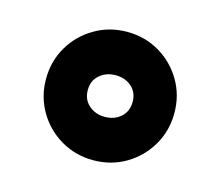

<svg xmlns="http://www.w3.org/2000/svg" viewBox="-62 -484 574 501"><g transform="rotate(15 225.5 -233.5)"><path d="M52.2 -233.4Q52.2 -281.7 75.4 -321Q98.6 -360.4 138.2 -383.5Q177.7 -406.7 225.6 -406.7Q273.9 -406.7 313.2 -383.5Q352.5 -360.4 375.7 -321Q398.9 -281.7 398.9 -233.4Q398.9 -185.5 375.7 -146Q352.5 -106.4 313.2 -83.3Q273.9 -60.1 225.6 -60.1Q177.7 -60.1 138.2 -83.3Q98.6 -106.4 75.4 -146Q52.2 -185.5 52.2 -233.4ZM165 -233.4Q165 -208 182.6 -192.6Q200.2 -177.2 225.6 -177.2Q251.5 -177.2 268.8 -192.6Q286.1 -208 286.1 -233.4Q286.1 -259.3 268.8 -274.4Q251.5 -289.6 225.6 -289.6Q200.2 -289.6 182.6 -274.4Q165 -259.3 165 -233.4Z"/></g></svg>

Font: Vazirmatn FD Black
Style: Regular
Weight: 900
Designer: Saber Rastikerdar
Foundry: Saber Rastikerdar
Version: Version 33.003